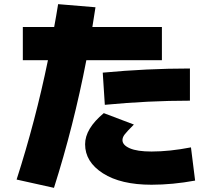

<svg xmlns="http://www.w3.org/2000/svg" viewBox="-20 -840 1040 925"><path d="M895 -355Q693 -355 485 -335L475 -490Q687 -510 895 -510ZM480 -295 625 -240Q590 -205 580 -191.5Q570 -178 570 -165Q570 -141 605.5 -125.5Q641 -110 710 -110Q797 -110 900 -130L920 30Q811 50 710 50Q562 50 476 -5Q390 -60 390 -145Q390 -220 480 -295ZM90 -550V-710H241Q244 -726 250.5 -763Q257 -800 260 -820L440 -805Q430 -741 425 -710H760V-550H396Q335 -234 240 65L60 25Q151 -258 211 -550Z"/></svg>

Font: M PLUS 1p Black
Style: Regular
Weight: 900
Version: Version 1.061